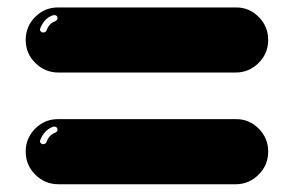

<svg xmlns="http://www.w3.org/2000/svg" viewBox="-20 -635 779 508"><path d="M603.5 -443.1H134.7Q99 -443.1 73.5 -468.3Q48 -493.6 48 -529.2Q48 -564.9 73 -590.1Q98 -615.3 133.7 -615.3H605Q639.6 -615.3 664.6 -590.1Q689.6 -564.9 689.6 -529.2Q689.6 -493.6 664.1 -468.3Q638.6 -443.1 603.5 -443.1ZM94.6 -549Q100 -549 103 -554Q109.4 -572.8 125.7 -578.7Q132.2 -581.7 132.2 -587.1Q132.2 -590.1 130.2 -592.6Q128.2 -595 124.3 -595H121.3Q107.4 -590.6 99.3 -581.2Q91.1 -571.8 87.1 -561.4L85.6 -556.9Q85.6 -552.5 91.1 -549.5ZM603.5 -147.5H134.7Q99 -147.5 73.5 -172.8Q48 -198 48 -234.2Q48 -269.3 73 -294.6Q98 -319.8 133.7 -319.8H605Q639.6 -319.8 664.6 -294.6Q689.6 -269.3 689.6 -234.2Q689.6 -198 664.1 -172.8Q638.6 -147.5 603.5 -147.5ZM94.6 -253.5Q100 -253.5 103 -258.9Q109.4 -277.7 125.7 -283.7Q132.2 -286.6 132.2 -291.6Q132.2 -294.6 130.2 -297.3Q128.2 -300 124.3 -300H121.3Q107.4 -295 99.3 -285.6Q91.1 -276.2 87.1 -265.8L85.6 -261.9Q85.6 -256.9 91.1 -254Z"/></svg>

Font: AKL FREE 002
Style: Regular
Weight: 400
Designer: AKL
Foundry: AKL
Version: Version 1.00;August 17, 2024;FontCreator 13.0.0.2675 64-bit